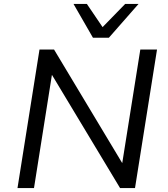

<svg xmlns="http://www.w3.org/2000/svg" viewBox="-20 -957 855 977"><path d="M69 0 181 -705H255L602 -127L694 -705H779L667 0H591L245 -575H244L153 0ZM453 -765 354 -937H422L502 -819L617 -937H685L534 -765Z"/></svg>

Font: Nunito Sans 7pt
Style: Italic
Weight: 400
Italic angle: -9°
Designer: Vernon Adams
Foundry: Vernon Adams
Version: Version 3.101;gftools[0.9.27]